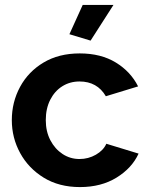

<svg xmlns="http://www.w3.org/2000/svg" viewBox="-20 -750 604 780"><path d="M305 10Q220 10 158 -28Q96 -66 62 -128Q28 -190 28 -262Q28 -335 61.5 -397Q95 -459 157 -496Q219 -533 304 -533Q390 -533 450.5 -496Q511 -459 541 -399L410 -359Q375 -419 303 -419Q264 -419 233 -399.5Q202 -380 184 -344.5Q166 -309 166 -262Q166 -216 184.5 -180.5Q203 -145 234 -124.5Q265 -104 303 -104Q339 -104 369.5 -121.5Q400 -139 412 -166L543 -126Q516 -67 453.5 -28.5Q391 10 305 10ZM348 -585 262 -611 316 -730H441Z"/></svg>

Font: Raleway
Style: Bold
Weight: 700
Designer: Matt McInerney, Pablo Impallari, Rodrigo Fuenzalida
Foundry: Matt McInerney, Pablo Impallari, Rodrigo Fuenzalida
Version: Version 4.026